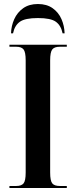

<svg xmlns="http://www.w3.org/2000/svg" viewBox="-20 -937 379 957"><path d="M27 0V-10H61Q87 -10 97.5 -23Q108 -36 108 -77V-636Q108 -677 97.5 -690.5Q87 -704 61 -704H27V-714H313V-704H278Q251 -704 240.5 -690.5Q230 -677 230 -636V-77Q230 -36 240.5 -23Q251 -10 278 -10H313V0ZM35 -771Q36 -808 51 -841.5Q66 -875 95.5 -896Q125 -917 169 -917Q213 -917 242.5 -896Q272 -875 286.5 -841.5Q301 -808 302 -771H292Q284 -810 258.5 -828.5Q233 -847 169 -847Q105 -847 79 -828.5Q53 -810 45 -771Z"/></svg>

Font: Noto Serif Display Condensed SemiBold
Style: Regular
Weight: 600
Width: 3
Designer: Monotype Design Team
Foundry: Monotype Imaging Inc.
Version: Version 2.009